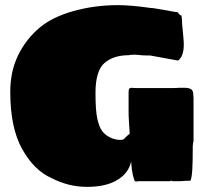

<svg xmlns="http://www.w3.org/2000/svg" viewBox="-20 -704 799 748"><path d="M733 -334Q733 -328 734 -326V-154Q733 -150 732 -145.5Q731 -141 731 -136V-132Q731 -71 729 -41Q727 -11 722 0Q710 0 699.5 0.5Q689 1 682 2H661Q651 2 651 2Q649 0 649 0H645Q644 1 644 2H518Q517 3 510 3Q505 3 503 -3Q497 -21 494 -42Q493 -47 492.5 -56Q492 -65 491 -75Q481 -29 436.5 -2.5Q392 24 320 24Q281 24 246.5 15Q212 6 181 -10Q113 -40 66.5 -123Q20 -206 20 -346Q20 -426 50.5 -488.5Q81 -551 134 -596Q184 -638 266.5 -661Q349 -684 440 -684Q463 -684 493.5 -681.5Q524 -679 567 -673Q575 -673 591 -670L621 -665Q638 -662 650.5 -659.5Q663 -657 670 -657L673 -655Q674 -653 677 -650Q682 -644 685 -644H687L689 -626Q689 -619 689.5 -611Q690 -603 691 -595Q693 -572 694.5 -557Q696 -542 696 -530Q696 -485 674 -468L564 -488H550Q534 -488 519.5 -490Q505 -492 485 -490Q484 -490 484 -489.5Q484 -489 483 -489Q422 -489 387 -458.5Q352 -428 352 -342Q352 -274 359 -242Q366 -210 377 -195Q388 -179 408 -169Q428 -159 449 -159Q461 -159 465 -164.5Q469 -170 485 -183Q485 -191 484.5 -197.5Q484 -204 483 -219L482 -238Q481 -249 481 -275Q481 -301 481 -322V-346Q481 -356 484 -359Q487 -362 494 -362Q497 -361 512 -361H616Q639 -361 654.5 -361Q670 -361 676 -362Q690 -362 698.5 -362Q707 -362 711 -361Q724 -359 728.5 -352.5Q733 -346 733 -334Z"/></svg>

Font: Sigmar
Style: Regular
Weight: 400
Designer: Vernon Adams
Foundry: Vernon Adams
Version: Version 1.000; ttfautohint (v1.8.4.7-5d5b);gftools[0.9.24]